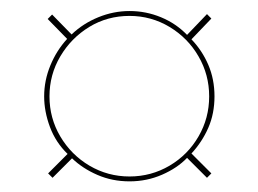

<svg xmlns="http://www.w3.org/2000/svg" viewBox="-20 -383 471 350"><path d="M75.8 -58.9 67.7 -66.9 103.2 -102.4Q81.5 -123.4 71 -151.6Q60.5 -179.8 60.5 -207.3Q60.5 -236.3 71.8 -263.7Q83.1 -291.1 102.4 -312.1L66.9 -348.4L75 -356.5L110.5 -320.2Q131.5 -340.3 159.3 -351.6Q187.1 -362.9 216.1 -362.9Q246 -362.9 273.4 -351.6Q300.8 -340.3 321 -319.4L357.3 -357.3L365.3 -349.2L329 -311.3Q348.4 -291.1 359.7 -264.9Q371 -238.7 371 -207.3Q371 -175.8 359.7 -150Q348.4 -124.2 329 -103.2L365.3 -66.9L357.3 -58.9L321 -95.2Q303.2 -76.6 275.4 -64.5Q247.6 -52.4 216.1 -52.4Q184.7 -52.4 157.7 -64.1Q130.6 -75.8 111.3 -94.4ZM216.1 -61.3Q255.6 -61.3 289.1 -81Q322.6 -100.8 341.9 -134.3Q361.3 -167.7 361.3 -207.3Q361.3 -246.8 341.9 -280.2Q322.6 -313.7 289.1 -333.9Q255.6 -354 216.1 -354Q175.8 -354 142.7 -333.9Q109.7 -313.7 89.9 -280.2Q70.2 -246.8 70.2 -207.3Q70.2 -167.7 89.9 -134.3Q109.7 -100.8 143.1 -81Q176.6 -61.3 216.1 -61.3Z"/></svg>

Font: Playfair 144pt SemiCondensed Light
Style: Regular
Weight: 300
Width: 4
Designer: Claus Eggers Sørensen
Foundry: Claus Eggers Sørensen
Version: Version 2.203